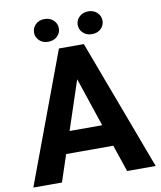

<svg xmlns="http://www.w3.org/2000/svg" viewBox="-94 -955 862 1030"><g transform="rotate(-10 336.5 -440.0)"><path d="M3.4 0ZM464.8 -146.5H208L159.2 0H3.4L268.1 -710.9H403.8L669.9 0H514.2ZM247.6 -265.1H425.3L335.9 -531.2ZM286.6 -817.9Q286.6 -792 267.6 -774.2Q248.5 -756.3 218.8 -756.3Q188.5 -756.3 169.9 -774.4Q151.4 -792.5 151.4 -817.9Q151.4 -843.3 169.9 -861.6Q188.5 -879.9 218.8 -879.9Q249 -879.9 267.8 -861.6Q286.6 -843.3 286.6 -817.9ZM389.2 -817.9Q389.2 -844.2 408.9 -862.1Q428.7 -879.9 457 -879.9Q485.8 -879.9 505.1 -861.8Q524.4 -843.8 524.4 -817.9Q524.4 -792.5 505.9 -774.2Q487.3 -755.9 457 -755.9Q426.8 -755.9 408 -774.2Q389.2 -792.5 389.2 -817.9Z"/></g></svg>

Font: Roboto-o
Style: o-Bold
Weight: 700
Designer: Google
Version: Version 2.134; 2016; ttfautohint (v1.6)